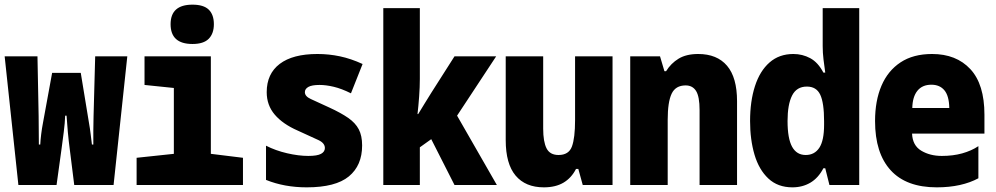

<svg xmlns="http://www.w3.org/2000/svg" viewBox="-20 -795 4280 825"><path d="M59 0 0 -553H141L146 -297Q146 -271 146.5 -235.5Q147 -200 147 -174H153Q154 -194 157 -218.5Q160 -243 165 -269L204 -482H327L362 -269Q367 -241 369.5 -219Q372 -197 375 -174H381Q381 -201 381 -234.5Q381 -268 382 -295L389 -553H527L468 0H299L280 -152Q275 -189 271.5 -227.5Q268 -266 266 -298H260Q259 -267 254 -228Q249 -189 244 -152L223 0Z M807 -606Q713 -606 713 -691Q713 -775 807 -775Q855 -775 877 -753.5Q899 -732 899 -691Q899 -651 877 -628.5Q855 -606 807 -606ZM567 0V-117L727 -134V-417L601 -430V-553H886V-134L1024 -117V0Z M1298 10Q1202 10 1123 -22V-169Q1164 -148 1213.5 -136.5Q1263 -125 1305 -125Q1343 -125 1359.5 -134Q1376 -143 1376 -159Q1376 -180 1348.5 -193Q1321 -206 1259 -234Q1195 -262 1160.5 -302.5Q1126 -343 1126 -399Q1126 -478 1182 -520.5Q1238 -563 1344 -563Q1393 -563 1440.5 -553Q1488 -543 1538 -520L1488 -394Q1448 -414 1414.5 -422Q1381 -430 1353 -430Q1320 -430 1305 -421.5Q1290 -413 1290 -399Q1290 -381 1315.5 -369.5Q1341 -358 1395 -333Q1445 -310 1476 -288.5Q1507 -267 1521.5 -239.5Q1536 -212 1536 -170Q1536 -84 1479 -37Q1422 10 1298 10Z M1627 0V-760H1784V-456Q1784 -421 1781 -380Q1778 -339 1774 -305H1777Q1791 -328 1804.5 -350Q1818 -372 1833 -396L1933 -553H2112L1944 -298L2115 0H1933L1833 -197L1784 -162V0Z M2317 10Q2238 10 2195.5 -40.5Q2153 -91 2153 -193V-553H2314V-242Q2314 -186 2328.5 -157.5Q2343 -129 2380 -129Q2424 -129 2437.5 -165.5Q2451 -202 2451 -279V-553H2612V0H2484L2465 -69H2455Q2435 -30 2401 -10Q2367 10 2317 10Z M2688 0V-553H2816L2835 -489H2842Q2863 -523 2896 -543Q2929 -563 2980 -563Q3061 -563 3104 -512.5Q3147 -462 3147 -360V0H2986V-322Q2986 -380 2971 -404Q2956 -428 2926 -428Q2883 -428 2866 -392.5Q2849 -357 2849 -280V0Z M3385 10Q3322 10 3281.5 -28Q3241 -66 3222 -130.5Q3203 -195 3203 -275Q3203 -360 3224 -425Q3245 -490 3286.5 -526.5Q3328 -563 3389 -563Q3428 -563 3461.5 -545Q3495 -527 3518 -483H3526Q3522 -511 3518.5 -539.5Q3515 -568 3515 -597V-760H3672V0H3544L3526 -72H3518Q3496 -30 3462 -10Q3428 10 3385 10ZM3442 -129Q3480 -129 3500.5 -160Q3521 -191 3521 -259V-274Q3521 -353 3504.5 -388Q3488 -423 3447 -423Q3403 -423 3383.5 -384.5Q3364 -346 3364 -275Q3364 -200 3383.5 -164.5Q3403 -129 3442 -129Z M4005 10Q3874 10 3807 -63.5Q3740 -137 3740 -275Q3740 -362 3767.5 -426.5Q3795 -491 3849.5 -527Q3904 -563 3985 -563Q4089 -563 4149.5 -498Q4210 -433 4210 -302V-221H3899Q3901 -170 3938.5 -147.5Q3976 -125 4027 -125Q4075 -125 4114.5 -136Q4154 -147 4184 -167V-29Q4149 -10 4104 0Q4059 10 4005 10ZM4059 -331Q4058 -383 4038 -407Q4018 -431 3982 -431Q3943 -431 3922 -405Q3901 -379 3900 -331Z"/></svg>

Font: Noto Sans Mono Condensed Black
Style: Regular
Weight: 900
Width: 3
Designer: Monotype Design Team
Foundry: Monotype Imaging Inc.
Version: Version 2.014